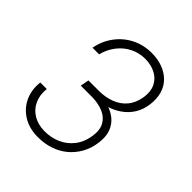

<svg xmlns="http://www.w3.org/2000/svg" viewBox="-158 -640 750 750"><g transform="rotate(45 216.5 -265.5)"><path d="M215.8 -257.8 148.4 -258.3 153.3 -287.6H212.9Q247.6 -288.1 276.9 -299.1Q306.2 -310.1 325.9 -333.3Q345.7 -356.4 352.1 -393.6Q357.4 -428.2 345.7 -452.9Q334 -477.5 309.3 -490.7Q284.7 -503.9 251 -504.4Q216.8 -504.4 187.7 -489.5Q158.7 -474.6 138.7 -448.2Q118.7 -421.9 110.8 -389.2H74.2Q82 -432.1 107.2 -466.3Q132.3 -500.5 169.9 -519.5Q207.5 -538.6 252.9 -538.6Q286.1 -538.6 313.5 -528.3Q340.8 -518.1 359.6 -499Q378.4 -480 386.2 -452.9Q394 -425.8 389.6 -391.6Q385.3 -358.9 369.6 -334Q354 -309.1 329.6 -292.2Q305.2 -275.4 276.1 -266.8Q247.1 -258.3 215.8 -257.8ZM151.9 -280.8H213.9Q245.6 -279.8 273.4 -271.5Q301.3 -263.2 320.6 -246.8Q339.8 -230.5 349.1 -205.3Q358.4 -180.2 353.5 -144.5Q349.1 -109.4 333 -80.6Q316.9 -51.8 292.2 -31.5Q267.6 -11.2 235.8 -1Q204.1 9.3 168.9 8.8Q123 8.8 88.9 -12Q54.7 -32.7 37.8 -68.4Q21 -104 25.9 -148.9H62Q58.1 -113.8 70.6 -85.9Q83 -58.1 109.4 -42.2Q135.7 -26.4 170.4 -25.9Q207.5 -25.4 238.5 -39.1Q269.5 -52.7 290.5 -79.3Q311.5 -106 317.4 -143.6Q323.7 -181.2 311 -204.6Q298.3 -228 272.2 -239.5Q246.1 -251 211.4 -252H146.5Z"/></g></svg>

Font: Roboto Condensed ExtraLight
Style: Italic
Weight: 250
Italic angle: -12°
Designer: Christian Robertson
Foundry: Google
Version: Version 3.008; 2023